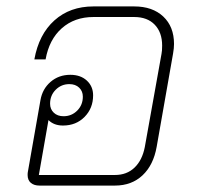

<svg xmlns="http://www.w3.org/2000/svg" viewBox="-20 -578 623 598"><path d="M522 -441Q522 -428 519 -411L468 -121Q458 -64 424 -32Q390 0 338 0H103Q86 0 76 -8.5Q66 -17 66 -33Q66 -40 67 -44L106 -266Q112 -301 137.5 -323Q163 -345 199 -345Q231 -345 250.5 -327Q270 -309 270 -281Q270 -241 243.5 -214Q217 -187 176 -187Q148 -187 131 -204L101 -33H338Q375 -33 399 -56Q423 -79 431 -120L483 -410Q485 -419 485 -436Q485 -477 462 -501Q439 -525 398 -525H271Q212 -525 172.5 -490Q133 -455 122 -393H87Q101 -471 149.5 -514.5Q198 -558 271 -558H398Q455 -558 488.5 -526.5Q522 -495 522 -441ZM136 -255Q136 -238 147.5 -227Q159 -216 178 -216Q203 -216 220.5 -233.5Q238 -251 238 -277Q238 -294 226.5 -305Q215 -316 196 -316Q171 -316 153.5 -298.5Q136 -281 136 -255Z"/></svg>

Font: Bai Jamjuree ExtraLight
Style: Italic
Weight: 275
Italic angle: -10°
Version: Version 1.000; ttfautohint (v1.6)